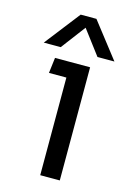

<svg xmlns="http://www.w3.org/2000/svg" viewBox="-106 -724 526 777"><g transform="rotate(15 157.0 -335.0)"><path d="M314 -522 199 -670H133L18 -522H89L166 -624L243 -522ZM225 -474H78L70 -409H143V0H225Z"/></g></svg>

Font: Kanit Light
Style: Regular
Weight: 300
Designer: Katatrad Team
Foundry: CadsonDemak
Version: Version 1.000;PS 001.000;hotconv 1.0.88;makeotf.lib2.5.64775